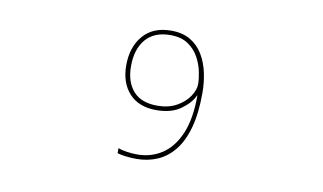

<svg xmlns="http://www.w3.org/2000/svg" viewBox="-63 -790 1396 830"><g transform="rotate(10 635.0 -375.0)"><path d="M575.2 -88.4Q625 -88.4 667.2 -106.7Q709.5 -125 741 -164.3Q772.5 -203.6 789.8 -266.4Q807.1 -329.1 807.1 -418.5Q807.1 -463.9 797.9 -506.8Q788.6 -549.8 767.8 -584.7Q747.1 -619.6 712.6 -640.1Q678.2 -660.6 627.9 -660.6Q548.3 -660.6 505.1 -610.1Q461.9 -559.6 461.9 -479.5Q461.9 -402.8 503.9 -356.9Q545.9 -311 622.6 -311Q689.5 -311 730.5 -340.8Q771.5 -370.6 786.1 -403.8H787.6Q787.6 -301.8 759.8 -236.3Q731.9 -170.9 683.8 -139.4Q635.7 -107.9 575.2 -107.9Q550.8 -107.9 528.1 -111.6Q505.4 -115.2 491.2 -120.6V-98.6Q506.8 -93.8 529.8 -91.1Q552.7 -88.4 575.2 -88.4ZM624 -330.6Q553.2 -330.6 518.1 -370.6Q482.9 -410.6 482.9 -479.5Q482.9 -554.2 520 -597.7Q557.1 -641.1 627.9 -641.1Q675.3 -641.1 705.3 -620.8Q735.4 -600.6 752.2 -570.1Q769 -539.6 775.6 -508.1Q782.2 -476.6 782.2 -453.6Q782.2 -427.2 762.9 -398.7Q743.7 -370.1 708.3 -350.3Q672.9 -330.6 624 -330.6Z"/></g></svg>

Font: Noto Emoji Light
Style: Regular
Weight: 300
Designer: Google, Inc.
Foundry: Google, Inc.
Version: Version 2.001